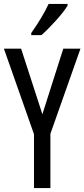

<svg xmlns="http://www.w3.org/2000/svg" viewBox="-20 -963 432 983"><path d="M326 -934V-943H229C208 -898 178 -848 140 -794V-783H192C233 -819 301 -892 326 -934ZM197 -378 88 -714H0L154 -276V0H238V-278L392 -714H304Z"/></svg>

Font: Noto Sans Lao Looped ExtraCondensed
Style: Regular
Weight: 400
Width: 2
Designer: Mark Frömberg, Ben Mitchell
Foundry: The Fontpad Ltd
Version: Version 1.003